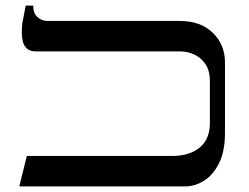

<svg xmlns="http://www.w3.org/2000/svg" viewBox="-20 -667 890 687"><path d="M49 0 76 -109H596Q658 -109 694.5 -139Q731 -169 731 -227V-376Q731 -415 714.5 -438.5Q698 -462 674 -472.5Q650 -483 625 -483H107Q84 -483 71 -499Q58 -515 58 -552Q58 -565 59 -576Q60 -587 63.5 -603Q67 -619 72 -647H99V-644Q99 -619 114.5 -605.5Q130 -592 150 -592H624Q698 -592 741.5 -549.5Q785 -507 785 -444V-192Q785 -125 763.5 -82.5Q742 -40 709.5 -20Q677 0 643 0Z"/></svg>

Font: Noto Serif Hebrew
Style: Regular
Weight: 400
Designer: Monotype Design Team
Foundry: Monotype Imaging Inc.
Version: Version 2.003